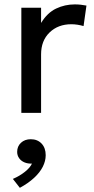

<svg xmlns="http://www.w3.org/2000/svg" viewBox="-20 -526 440 895"><path d="M79.5 0V-490H171.5V-419Q201 -467 241.8 -486.2Q282.5 -505.5 328.5 -505.5Q343 -505.5 356.5 -504Q370 -502.5 383 -500L369.5 -404.5Q355.5 -408.5 341 -410.8Q326.5 -413 312.5 -413Q251 -413 211.2 -374.8Q171.5 -336.5 171.5 -272.5V0ZM72.5 349.5 40 308Q71.5 294.5 96 275Q120.5 255.5 129 236.5Q110 237.5 94.2 231Q78.5 224.5 69.2 211.5Q60 198.5 60 182Q60 156 77.8 139.5Q95.5 123 123.5 123Q154.5 123 173.8 143.2Q193 163.5 193 197.5Q193 224.5 179.5 251.2Q166 278 139 303Q112 328 72.5 349.5Z"/></svg>

Font: Geologica Cursive Light
Style: Regular
Weight: 300
Designer: Sindre Bremnes, Frode Helland
Foundry: Monokrom Skriftforlag AS
Version: Version 1.010;gftools[0.9.28]